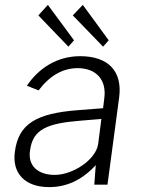

<svg xmlns="http://www.w3.org/2000/svg" viewBox="-20 -756 584 786"><path d="M176 -736 137 -693 260 -565 283 -591ZM319 -736 278 -693 402 -565 425 -591ZM181 10C253 10 316 -19 372 -80L366 0H420L468 -359C481 -463 425 -526 308 -526C212 -526 137 -475 90 -405L138 -386C184 -447 238 -477 298 -477C374 -477 417 -429 407 -354L402 -313L299 -305C130 -292 56 -250 41 -136C28 -45 84 10 181 10ZM204 -40C135 -40 93 -78 103 -140C114 -226 171 -251 310 -262L395 -269L382 -168C374 -103 279 -40 204 -40Z"/></svg>

Font: United Sans ExtraLight
Style: Italic
Weight: 200
Italic angle: -8°
Designer: Pablo Impallari, Rodrigo Fuenzalida (Modified by Dan O. Williams)
Version: Version 1.000;PS 001.000;hotconv 1.0.88;makeotf.lib2.5.64775